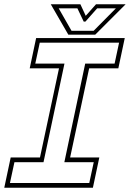

<svg xmlns="http://www.w3.org/2000/svg" viewBox="-37 -878 608 898"><path d="M-17 0 13 -141.5H150L239 -558.5H102L132 -700H546.5L516.5 -558.5H380L291 -141.5H427.5L397.5 0ZM9.5 -22H380.5L401.5 -119.5H264L361.5 -580.5H499L520 -678.5H149L128 -580.5H264.5L166.5 -119.5H30.5ZM282.5 -716 200.5 -858H339L364 -804L412 -858H550.5L408.5 -716ZM297.5 -734H401L505 -839H417.5L362.5 -777H354.5L325 -839H237.5Z"/></svg>

Font: Tourney Thin ExtraLight
Style: Italic
Weight: 250
Italic angle: -12°
Version: Version 1.015